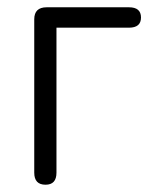

<svg xmlns="http://www.w3.org/2000/svg" viewBox="-20 -507 432 527"><path d="M105 0Q74 0 74 -33V-454Q74 -487 108 -487H334Q367 -487 367 -459Q367 -431 334 -431H135V-33Q135 0 105 0Z"/></svg>

Font: Zen Maru Gothic
Style: Regular
Weight: 400
Designer: Yoshimichi Ohira
Foundry: Positype
Version: Version 1.002